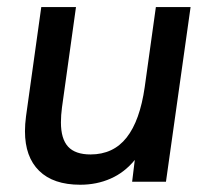

<svg xmlns="http://www.w3.org/2000/svg" viewBox="-20 -513 593 542"><path d="M50.5 -142.5Q50.5 -162.5 53.5 -185L96.5 -493H194.5L155 -210Q152 -187.5 152 -167.5Q152 -121 172.2 -99Q192.5 -77 235.5 -77Q300 -77 337.5 -124.8Q375 -172.5 388.5 -267L420 -493H518L448.5 0H353L360.5 -61.5Q331.5 -26 292.2 -8.8Q253 8.5 206.5 8.5Q130.5 8.5 90.5 -30.8Q50.5 -70 50.5 -142.5Z"/></svg>

Font: HK Grotesk Medium
Style: Italic
Weight: 500
Italic angle: -8°
Designer: Alfredo Marco Pradil
Foundry: Hanken Design Co.
Version: Version 3.004